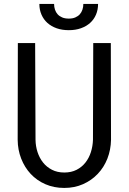

<svg xmlns="http://www.w3.org/2000/svg" viewBox="-20 -925 640 955"><path d="M531.2 -710.9 532.2 -229.5Q531.2 -179.7 514.2 -136.2Q497.1 -92.8 466.3 -60.3Q435.5 -27.8 393.1 -9Q350.6 9.8 299.8 9.8Q248 9.8 205.6 -8.8Q163.1 -27.3 132.8 -59.8Q102.5 -92.3 85.4 -136Q68.4 -179.7 67.9 -229.5L68.8 -710.9H154.8L156.7 -229.5Q157.2 -197.8 166.7 -168.5Q176.3 -139.2 194.1 -116.7Q211.9 -94.2 238.5 -80.6Q265.1 -66.9 299.8 -66.9Q334.5 -66.9 360.8 -80.3Q387.2 -93.8 405 -116.5Q422.9 -139.2 432.1 -168.5Q441.4 -197.8 442.4 -229.5L443.8 -710.9ZM467.8 -905.3Q467.8 -876.5 457.5 -852.3Q447.3 -828.1 428.2 -811Q409.2 -793.9 382.3 -784.4Q355.5 -774.9 322.3 -774.9Q288.6 -774.9 261.7 -784.4Q234.9 -793.9 215.8 -811Q196.8 -828.1 186.3 -852.3Q175.8 -876.5 175.8 -905.3H249Q249 -890.6 253.4 -877.2Q257.8 -863.8 266.6 -854Q275.4 -844.2 289.1 -838.4Q302.7 -832.5 322.3 -832.5Q341.3 -832.5 354.7 -838.4Q368.2 -844.2 377 -854Q385.7 -863.8 390.1 -877.2Q394.5 -890.6 394.5 -905.3Z"/></svg>

Font: Roboto Mono
Style: Regular
Weight: 400
Designer: Google
Version: Version 2.000985; 2015; ttfautohint (v1.3)